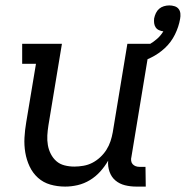

<svg xmlns="http://www.w3.org/2000/svg" viewBox="-20 -682 687 710"><path d="M221 8Q192 8 166 0.5Q140 -7 120.5 -24.5Q101 -42 89.5 -66.5Q78 -91 73.5 -118Q69 -145 70.5 -173Q72 -201 77 -230L113 -446H62V-520H209L159 -218Q156 -199 155 -181Q154 -163 157 -145.5Q160 -128 168 -112.5Q176 -97 188.5 -86Q201 -75 218.5 -70.5Q236 -66 255 -66Q271 -66 288.5 -69Q306 -72 321.5 -80Q337 -88 350.5 -100.5Q364 -113 373.5 -128Q383 -143 388.5 -159.5Q394 -176 397 -193L451 -520H535L466 -102Q464 -95 465 -87.5Q466 -80 470.5 -75Q475 -70 481.5 -67.5Q488 -65 496 -65H518L519 8H484Q462 8 442 3Q422 -2 407 -14.5Q392 -27 385 -47Q378 -67 380 -88Q368 -67 351 -48Q334 -29 312.5 -16Q291 -3 267.5 2.5Q244 8 221 8ZM481 -447 466 -493Q484 -497 500.5 -503Q517 -509 532.5 -518Q548 -527 561.5 -539Q575 -551 584 -566Q576 -567 568 -570.5Q560 -574 555.5 -581Q551 -588 550 -596.5Q549 -605 550 -614Q552 -624 556.5 -633.5Q561 -643 568.5 -649.5Q576 -656 586 -659Q596 -662 606 -662Q616 -662 625.5 -659Q635 -656 640.5 -649Q646 -642 647 -632Q648 -622 646 -612Q641 -583 627 -554.5Q613 -526 590 -504.5Q567 -483 538.5 -469Q510 -455 481 -447Z"/></svg>

Font: Iosevka HT Extended
Style: Italic
Weight: 400
Width: 7
Italic angle: -9°
Monospace: yes
Designer: Belleve Invis
Foundry: Belleve Invis
Version: Version 32.3.0; ttfautohint (v1.8.4)